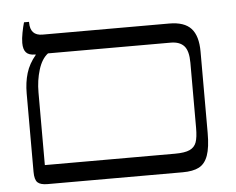

<svg xmlns="http://www.w3.org/2000/svg" viewBox="-48 -704 937 761"><g transform="rotate(-5 420.0 -323.5)"><path d="M761 -470V-147Q761 -89 749.5 -57Q738 -25 714 -12.5Q690 0 649 0H111Q83 0 71.5 -11Q60 -22 60 -53V-365Q60 -409 71 -445.5Q82 -482 109 -514V-516H106Q82 -516 71 -528Q60 -540 60 -566Q60 -583 64.5 -606.5Q69 -630 74 -647H94V-644Q94 -592 143 -592H647Q707 -592 734 -562.5Q761 -533 761 -470ZM717 -430Q717 -477 699.5 -496.5Q682 -516 646 -516H158Q133 -497 120 -455Q107 -413 107 -365V-76H625Q664 -76 683.5 -85Q703 -94 710 -113.5Q717 -133 717 -171Z"/></g></svg>

Font: Noto Serif Hebrew Light
Style: Regular
Weight: 300
Designer: Monotype Design Team
Foundry: Monotype Imaging Inc.
Version: Version 1.000